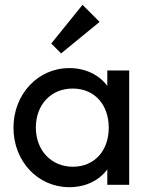

<svg xmlns="http://www.w3.org/2000/svg" viewBox="-20 -768 622 798"><path d="M268 10C336 10 392 -18 426 -64V0H517V-475H426V-411C392 -457 335 -485 268 -485C137 -485 36 -376 36 -237C36 -98 137 10 268 10ZM129 -238C129 -333 192 -400 282 -400C372 -400 432 -334 432 -237C432 -141 372 -75 283 -75C193 -75 129 -143 129 -238ZM193 -587 234 -546 394 -677 323 -748Z"/></svg>

Font: MV Cash
Style: Regular
Weight: 400
Designer: Rodrigo Fuenzalida
Foundry: fragTYPE
Version: Version 1.100;Glyphs 3.1.2 (3151)